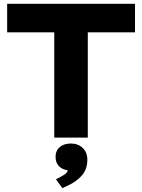

<svg xmlns="http://www.w3.org/2000/svg" viewBox="-20 -723 747 1009"><path d="M265.1 0V-553.2H17.6V-703.1H689.5V-553.2H441.4V0ZM307.6 265.6 273.9 218.8 286.1 212.9Q311 200.2 322.5 191.7Q334 183.1 335.9 171.9Q306.6 168 289.3 149.7Q272 131.3 272 101.6Q272 68.4 294.2 49.8Q316.4 31.2 353 31.2Q390.1 31.2 414.6 54.4Q439 77.6 439 116.7Q439 166 410.4 199Q381.8 231.9 334 253.4Z"/></svg>

Font: Schibsted Grotesk ExtraBold
Style: Regular
Weight: 800
Designer: Bakken & Baeck AS, Henrik Kongsvoll
Foundry: Schibsted ASA
Version: Version 1.100; ttfautohint (v1.8.4.7-5d5b);gftools[0.9.25]